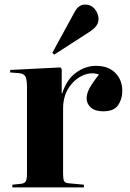

<svg xmlns="http://www.w3.org/2000/svg" viewBox="-20 -820 567 840"><path d="M34 0V-12L73 -16Q88 -18 93 -27Q98 -36 98 -62V-440Q98 -471 91.5 -484.5Q85 -498 63 -500L24 -503L25 -514L244 -525L250 -518V-411H252Q271 -472 312.5 -502Q354 -532 400 -532Q453 -532 484 -501.5Q515 -471 515 -422Q515 -386 496.5 -359.5Q478 -333 432 -333Q396 -333 377.5 -349.5Q359 -366 359 -390Q359 -409 370 -431Q381 -453 413 -494Q380 -506 343.5 -490.5Q307 -475 281.5 -437Q256 -399 256 -344V-61Q256 -38 260 -28.5Q264 -19 283 -18L347 -12V0ZM217 -581 209 -589 304 -763Q315 -784 326.5 -792Q338 -800 352 -800Q379 -800 395 -780Q411 -760 411 -737Q411 -718 399 -704Q387 -690 369 -679Z"/></svg>

Font: Literata 72pt
Style: Bold
Weight: 700
Designer: Latin by Veronika Burian and Jose Scaglione. Greek by Irene Vlachou. Cyrillic by Vera Evstafieva.
Foundry: TypeTogether
Version: Version 3.002